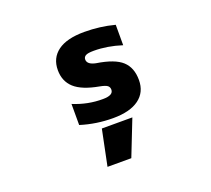

<svg xmlns="http://www.w3.org/2000/svg" viewBox="-134 -707 1268 1155"><g transform="rotate(-20 500.0 -129.5)"><path d="M413.1 46.9H608.4L518.6 275.4H366.2ZM460.9 -377Q460.9 -344.7 514.6 -334Q628.9 -316.4 675.8 -273.4Q722.7 -230.5 722.7 -151.4Q722.7 -73.2 665 -30.8Q607.4 11.7 499 11.7Q391.6 11.7 292 -19.5V-154.3Q384.8 -116.2 480.5 -117.2Q546.9 -117.2 546.9 -153.3Q546.9 -169.9 535.2 -179.2Q523.4 -188.5 488.3 -195.3Q379.9 -214.8 332 -258.3Q284.2 -301.8 284.2 -373Q284.2 -450.2 341.8 -492.7Q399.4 -535.2 511.7 -535.2Q612.3 -535.2 705.1 -510.7V-379.9Q613.3 -409.2 527.3 -409.2Q488.3 -409.2 474.6 -400.9Q460.9 -392.6 460.9 -377Z"/></g></svg>

Font: GenEi Gothic M Heavy
Style: Regular
Weight: 800
Designer: o_tamon (Modified); [Source Han Sans]
Ryoko NISHIZUKA  (kana & ideographs); Paul D. Hunt (Latin, Greek & Cyrillic); Wenl
Version: Version 1.1a;Original Version 1.004